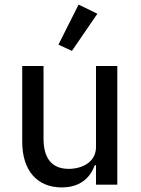

<svg xmlns="http://www.w3.org/2000/svg" viewBox="-20 -806 614 838"><path d="M405 -746 323 -786 235 -611 294 -584ZM399 0H492V-518H399V-164C399 -99 339 -69 280 -69C207 -69 170 -114 170 -201V-518H77V-187C77 -61 143 12 249 12C335 12 375 -35 394 -85H399Z"/></svg>

Font: IBM Plex Devanagari Text
Style: Regular
Weight: 450
Designer: Mike Abbink, Paul van der Laan, Pieter van Rosmalen, Erin McLaughlin
Foundry: Bold Monday
Version: Version 1.0